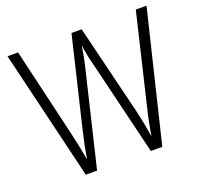

<svg xmlns="http://www.w3.org/2000/svg" viewBox="-124 -853 1039 993"><g transform="rotate(-20 395.5 -357.0)"><path d="M606 0H543L418 -517Q402 -576 394 -635Q386 -580 372 -522L247 0H185L14 -714H72L188 -219Q209 -127 218 -72Q231 -151 248 -220L366 -714H422L543 -219Q559 -152 572 -70Q585 -151 602 -219L720 -714H779Z"/></g></svg>

Font: Noto Sans UI NarrowLight
Style: Regular
Weight: 300
Width: 4
Designer: Monotype Design Team
Foundry: Monotype Imaging Inc.
Version: Version 1.001